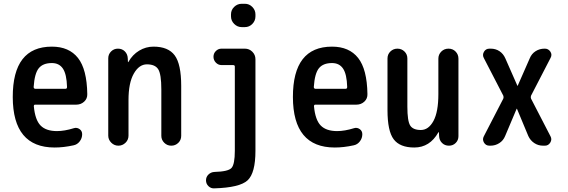

<svg xmlns="http://www.w3.org/2000/svg" viewBox="-20 -780 3040 1028"><path d="M257.8 -442.4Q210 -442.4 187.5 -414.6Q165 -386.7 160.2 -314.5Q160.2 -305.7 168 -304.7H331.1Q338.9 -304.7 338.9 -314.5Q336.9 -382.8 316.9 -412.6Q296.9 -442.4 257.8 -442.4ZM272.5 9.8Q48.8 9.8 48.3 -260.3Q47.9 -530.3 257.8 -530.3Q349.6 -530.3 397.5 -469.7Q445.3 -409.2 447.3 -276.4Q448.2 -252 430.7 -235.8Q413.1 -219.7 388.7 -219.7H168Q161.1 -219.7 161.1 -210.9Q168 -137.7 197.3 -107.9Q226.6 -78.1 285.2 -78.1Q325.2 -78.1 376 -93.8Q391.6 -98.6 405.8 -88.9Q419.9 -79.1 419.9 -61.5Q419.9 -40 406.7 -22.9Q393.6 -5.9 374 -2Q320.3 9.8 272.5 9.8Z M559.6 -53.7V-467.8Q559.6 -489.3 574.7 -504.4Q589.8 -519.5 611.3 -519.5Q633.8 -519.5 648.4 -504.9Q663.1 -490.2 664.1 -467.8L665 -448.2Q665 -447.3 666 -447.3Q668 -447.3 668 -449.2Q689.5 -487.3 725.1 -508.8Q760.7 -530.3 801.8 -530.3Q880.9 -530.3 915.5 -483.4Q950.2 -436.5 950.2 -320.3V-52.7Q950.2 -30.3 934.6 -15.1Q918.9 0 897 0Q875 0 859.4 -15.6Q843.8 -31.2 843.8 -52.7V-300.8Q843.8 -382.8 827.1 -409.2Q810.5 -435.5 766.6 -435.5Q724.6 -435.5 696.3 -385.7Q668 -335.9 668 -244.1V-53.7Q668 -31.2 651.9 -15.6Q635.7 0 613.8 0Q591.8 0 575.7 -16.1Q559.6 -32.2 559.6 -53.7Z M1127 228.5Q1109.4 229.5 1096.2 216.8Q1083 204.1 1083 185.5Q1083 167 1096.2 154.3Q1109.4 141.6 1127.9 140.6Q1202.1 138.7 1219.7 119.1Q1237.3 99.6 1237.3 27.3V-423.8Q1237.3 -431.6 1227.5 -431.6H1166Q1148.4 -431.6 1135.7 -444.8Q1123 -458 1123 -476.1Q1123 -494.1 1135.7 -506.8Q1148.4 -519.5 1166 -519.5H1291Q1314.5 -519.5 1331.1 -502.9Q1347.7 -486.3 1347.7 -462.9V27.3Q1347.7 146.5 1305.7 185.5Q1263.7 224.6 1127 228.5ZM1274.4 -759.8H1291Q1314.5 -759.8 1331.1 -742.7Q1347.7 -725.6 1347.7 -703.1V-692.4Q1347.7 -668.9 1331.1 -651.9Q1314.5 -634.8 1291 -634.8H1274.4Q1251 -634.8 1233.9 -651.9Q1216.8 -668.9 1216.8 -692.4V-703.1Q1216.8 -726.6 1233.9 -743.2Q1251 -759.8 1274.4 -759.8Z M1757.8 -442.4Q1710 -442.4 1687.5 -414.6Q1665 -386.7 1660.2 -314.5Q1660.2 -305.7 1668 -304.7H1831.1Q1838.9 -304.7 1838.9 -314.5Q1836.9 -382.8 1816.9 -412.6Q1796.9 -442.4 1757.8 -442.4ZM1772.5 9.8Q1548.8 9.8 1548.3 -260.3Q1547.9 -530.3 1757.8 -530.3Q1849.6 -530.3 1897.5 -469.7Q1945.3 -409.2 1947.3 -276.4Q1948.2 -252 1930.7 -235.8Q1913.1 -219.7 1888.7 -219.7H1668Q1661.1 -219.7 1661.1 -210.9Q1668 -137.7 1697.3 -107.9Q1726.6 -78.1 1785.2 -78.1Q1825.2 -78.1 1876 -93.8Q1891.6 -98.6 1905.8 -88.9Q1919.9 -79.1 1919.9 -61.5Q1919.9 -40 1906.7 -22.9Q1893.6 -5.9 1874 -2Q1820.3 9.8 1772.5 9.8Z M2198.2 9.8Q2121.1 9.8 2087.9 -34.2Q2054.7 -78.1 2054.7 -190.4V-466.8Q2054.7 -489.3 2070.3 -504.4Q2085.9 -519.5 2107.9 -519.5Q2129.9 -519.5 2145.5 -504.4Q2161.1 -489.3 2161.1 -466.8V-209Q2161.1 -131.8 2176.3 -107.9Q2191.4 -84 2233.4 -84Q2274.4 -84 2300.8 -132.3Q2327.1 -180.7 2327.1 -276.4V-465.8Q2327.1 -488.3 2342.8 -503.9Q2358.4 -519.5 2381.3 -519.5Q2404.3 -519.5 2419.4 -503.9Q2434.6 -488.3 2434.6 -465.8V-50.8Q2434.6 -29.3 2419.9 -14.6Q2405.3 0 2383.8 0Q2361.3 0 2346.7 -14.6Q2332 -29.3 2331.1 -50.8L2330.1 -71.3Q2330.1 -72.3 2329.1 -72.3Q2327.1 -72.3 2327.1 -71.3Q2281.2 9.8 2198.2 9.8Z M2570.3 -49.8 2674.8 -252Q2677.7 -259.8 2674.8 -267.6L2570.3 -469.7Q2561.5 -486.3 2571.3 -502.9Q2581.1 -519.5 2600.6 -519.5H2607.4Q2633.8 -519.5 2654.3 -505.9Q2674.8 -492.2 2685.5 -467.8L2750 -321.3Q2750 -320.3 2751 -320.3Q2752 -320.3 2752 -321.3L2816.4 -467.8Q2826.2 -492.2 2847.7 -505.9Q2869.1 -519.5 2895.5 -519.5H2897.5Q2916 -519.5 2926.8 -503.4Q2937.5 -487.3 2927.7 -469.7L2823.2 -267.6Q2820.3 -259.8 2823.2 -252L2927.7 -49.8Q2936.5 -33.2 2926.3 -16.6Q2916 0 2897.5 0H2887.7Q2861.3 0 2840.3 -14.2Q2819.3 -28.3 2808.6 -51.8L2748 -197.3Q2748 -198.2 2747.1 -198.2Q2746.1 -198.2 2746.1 -197.3L2684.6 -51.8Q2674.8 -27.3 2653.3 -13.7Q2631.8 0 2606.4 0H2600.6Q2581.1 0 2571.3 -16.6Q2561.5 -33.2 2570.3 -49.8Z"/></svg>

Font: Rounded Mgen+ 2m medium
Style: Regular
Weight: 500
Designer: [Source Han Sans]
Ryoko NISHIZUKA  (kana & ideographs); Paul D. Hunt (Latin, Greek & Cyrillic); Wenlong ZHANG  (bopomofo
Version: Version 1.059.20150602